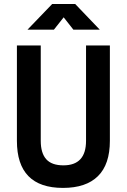

<svg xmlns="http://www.w3.org/2000/svg" viewBox="-20 -918 626 948"><path d="M291 9.8Q63.5 9.8 63.5 -222.7V-693.4H181.2V-222.7Q181.2 -162.1 208.3 -131.8Q235.4 -101.6 293 -101.6Q404.8 -101.6 404.8 -222.7V-693.4H522.5V-222.7Q522.5 -106.4 463.6 -48.3Q404.8 9.8 291 9.8ZM115.7 -771.5 237.8 -898.4H351.1L472.7 -771.5H342.3L294.4 -832.5L246.1 -771.5Z"/></svg>

Font: Cascadia Mono NF SemiBold
Style: Regular
Weight: 600
Monospace: yes
Designer: Aaron Bell
Foundry: Saja Typeworks
Version: Version 2404.023; ttfautohint (v1.8.4)